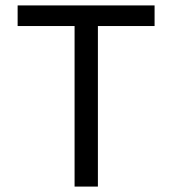

<svg xmlns="http://www.w3.org/2000/svg" viewBox="-20 -688 636 708"><path d="M255 0V-592H45V-668H550V-592H341V0Z"/></svg>

Font: Gantari
Style: Regular
Weight: 400
Designer: Anugrah Pasau
Foundry: Lafontype
Version: Version 1.000; ttfautohint (v1.8.3)